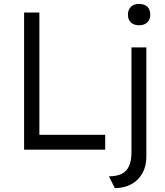

<svg xmlns="http://www.w3.org/2000/svg" viewBox="-20 -764 842 980"><path d="M103 0V-700H181V-76H517V0ZM536 136Q577 136 602.5 122.5Q628 109 639.5 81.5Q651 54 651 14V-522H727V36Q727 84 707 120Q687 156 651 176Q615 196 566 196ZM633 -689Q633 -714 648 -729Q663 -744 690 -744Q717 -744 732 -729.5Q747 -715 747 -689Q747 -665 732 -650Q717 -635 690 -635Q663 -635 648 -649.5Q633 -664 633 -689Z"/></svg>

Font: Mach Light
Style: Regular
Weight: 300
Version: Version 1.002